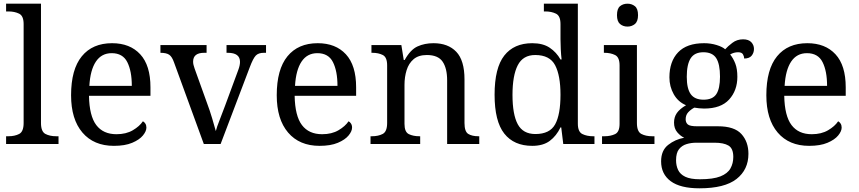

<svg xmlns="http://www.w3.org/2000/svg" viewBox="-20 -780 4651 1040"><path d="M13 0V-42H26Q60 -42 84 -54.5Q108 -67 108 -114V-650Q108 -694 83.5 -706Q59 -718 26 -718H13V-760H202V-114Q202 -67 226 -54.5Q250 -42 284 -42H297V0Z M597 10Q488 10 426.5 -62Q365 -134 365 -264Q365 -404 423 -475Q481 -546 587 -546Q684 -546 739.5 -486Q795 -426 795 -307V-261H462Q464 -152 501.5 -102.5Q539 -53 611 -53Q663 -53 699.5 -74.5Q736 -96 754 -123Q761 -120 767 -111Q773 -102 773 -89Q773 -69 754 -46Q735 -23 696 -6.5Q657 10 597 10ZM694 -315Q694 -395 669.5 -443.5Q645 -492 585 -492Q530 -492 499.5 -446.5Q469 -401 464 -315Z M923 -441Q912 -473 896.5 -483.5Q881 -494 849 -494V-536H1099V-494H1086Q1026 -494 1026 -446Q1026 -438 1028 -429Q1030 -420 1034 -409L1102 -220Q1116 -183 1129 -139.5Q1142 -96 1149 -70Q1154 -91 1170 -131Q1186 -171 1199 -207L1271 -402Q1280 -426 1280 -445Q1280 -494 1214 -494H1207V-536H1421V-494H1409Q1380 -494 1365.5 -479Q1351 -464 1333 -416L1175 0H1084Z M1711 10Q1602 10 1540.5 -62Q1479 -134 1479 -264Q1479 -404 1537 -475Q1595 -546 1701 -546Q1798 -546 1853.5 -486Q1909 -426 1909 -307V-261H1576Q1578 -152 1615.5 -102.5Q1653 -53 1725 -53Q1777 -53 1813.5 -74.5Q1850 -96 1868 -123Q1875 -120 1881 -111Q1887 -102 1887 -89Q1887 -69 1868 -46Q1849 -23 1810 -6.5Q1771 10 1711 10ZM1808 -315Q1808 -395 1783.5 -443.5Q1759 -492 1699 -492Q1644 -492 1613.5 -446.5Q1583 -401 1578 -315Z M1987 0V-42H1995Q2029 -42 2053 -54.5Q2077 -67 2077 -114V-426Q2077 -470 2053.5 -482Q2030 -494 1997 -494H1992V-536H2154L2167 -455H2172Q2203 -511 2241.5 -528.5Q2280 -546 2328 -546Q2407 -546 2451.5 -499.5Q2496 -453 2496 -350V-114Q2496 -67 2516.5 -54.5Q2537 -42 2571 -42H2576V0H2402V-345Q2402 -410 2377.5 -446Q2353 -482 2292 -482Q2247 -482 2220.5 -459.5Q2194 -437 2182.5 -400Q2171 -363 2171 -320V-109Q2171 -65 2194.5 -53.5Q2218 -42 2251 -42H2256V0Z M2863 10Q2764 10 2711.5 -56.5Q2659 -123 2659 -267Q2659 -412 2711.5 -479Q2764 -546 2863 -546Q2921 -546 2957.5 -521.5Q2994 -497 3016 -458H3022Q3019 -483 3017.5 -513.5Q3016 -544 3016 -568V-650Q3016 -694 2991.5 -706Q2967 -718 2934 -718H2926V-760H3110V-110Q3110 -66 3134.5 -54Q3159 -42 3192 -42H3200V0H3031L3020 -90H3016Q2994 -44 2958 -17Q2922 10 2863 10ZM2880 -54Q2958 -54 2987 -106.5Q3016 -159 3016 -267Q3016 -371 2987 -426.5Q2958 -482 2879 -482Q2813 -482 2784.5 -426.5Q2756 -371 2756 -266Q2756 -160 2784.5 -107Q2813 -54 2880 -54Z M3379 -636Q3355 -636 3338.5 -650Q3322 -664 3322 -698Q3322 -733 3338.5 -746.5Q3355 -760 3379 -760Q3402 -760 3419 -746.5Q3436 -733 3436 -698Q3436 -664 3419 -650Q3402 -636 3379 -636ZM3241 0V-42H3254Q3287 -42 3311.5 -53.5Q3336 -65 3336 -109V-426Q3336 -470 3311.5 -482Q3287 -494 3254 -494H3251V-536H3430V-114Q3430 -67 3454 -54.5Q3478 -42 3512 -42H3525V0Z M3769 240Q3665 240 3613 201.5Q3561 163 3561 94Q3561 35 3599 5Q3637 -25 3686 -34Q3666 -43 3648.5 -63.5Q3631 -84 3631 -116Q3631 -146 3646.5 -168Q3662 -190 3696 -210Q3653 -228 3629.5 -269.5Q3606 -311 3606 -361Q3606 -447 3653 -496.5Q3700 -546 3794 -546Q3830 -546 3862 -536Q3894 -526 3908 -513Q3922 -529 3947 -548Q3972 -567 4005 -567Q4035 -567 4049.5 -551.5Q4064 -536 4064 -515Q4064 -494 4051.5 -478.5Q4039 -463 4011 -463Q4011 -474 4004.5 -485.5Q3998 -497 3978 -497Q3955 -497 3935 -485Q3952 -464 3963 -435.5Q3974 -407 3974 -364Q3974 -290 3929.5 -241Q3885 -192 3794 -192Q3782 -192 3766.5 -193.5Q3751 -195 3741 -197Q3722 -187 3708 -172Q3694 -157 3694 -134Q3694 -116 3705.5 -106Q3717 -96 3756 -96H3869Q3958 -96 3996 -54Q4034 -12 4034 53Q4034 139 3969.5 189.5Q3905 240 3769 240ZM3791 -240Q3840 -240 3860 -270Q3880 -300 3880 -365Q3880 -433 3859.5 -465Q3839 -497 3790 -497Q3742 -497 3721 -464Q3700 -431 3700 -364Q3700 -300 3721.5 -270Q3743 -240 3791 -240ZM3771 191Q3843 191 3882 175.5Q3921 160 3936.5 132.5Q3952 105 3952 70Q3952 24 3926 8.5Q3900 -7 3850 -7H3752Q3724 -7 3699 0.5Q3674 8 3658 28Q3642 48 3642 88Q3642 117 3653 140.5Q3664 164 3692 177.5Q3720 191 3771 191Z M4363 10Q4254 10 4192.5 -62Q4131 -134 4131 -264Q4131 -404 4189 -475Q4247 -546 4353 -546Q4450 -546 4505.5 -486Q4561 -426 4561 -307V-261H4228Q4230 -152 4267.5 -102.5Q4305 -53 4377 -53Q4429 -53 4465.5 -74.5Q4502 -96 4520 -123Q4527 -120 4533 -111Q4539 -102 4539 -89Q4539 -69 4520 -46Q4501 -23 4462 -6.5Q4423 10 4363 10ZM4460 -315Q4460 -395 4435.5 -443.5Q4411 -492 4351 -492Q4296 -492 4265.5 -446.5Q4235 -401 4230 -315Z"/></svg>

Font: Noto Serif Dives Akuru
Style: Regular
Weight: 400
Designer: Fernando Caro
Foundry: Fernando Caro
Version: Version 2.000; ttfautohint (v1.8.4.7-5d5b)